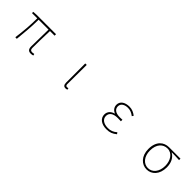

<svg xmlns="http://www.w3.org/2000/svg" viewBox="362 -1902 3276 3276"><g transform="rotate(45 2000.0 -263.5)"><path d="M701 13C724 13 739 9 755 4L748 -26C725 -22 712 -20 703 -20C668 -20 652 -37 652 -75C652 -146 654 -351 661 -492H772V-527H299L227 -522V-492H354C354 -330 339 -154 317 0L354 2C369 -152 387 -327 387 -492H626C624 -355 619 -153 619 -81C619 -14 645 13 701 13Z M1538 13C1556 13 1569 9 1579 4L1572 -26C1559 -22 1551 -20 1541 -20C1524 -20 1510 -33 1510 -59C1510 -217 1512 -368 1513 -527H1477V-66C1477 -10 1500 13 1538 13Z M2526 13C2605 13 2655 -7 2715 -56L2695 -84C2639 -37 2595 -20 2530 -20C2426 -20 2360 -67 2360 -143C2360 -217 2418 -261 2529 -261C2554 -261 2574 -261 2605 -259V-296C2578 -294 2565 -294 2545 -294C2433 -294 2388 -341 2388 -403C2388 -474 2453 -507 2530 -507C2585 -507 2629 -487 2675 -452L2693 -480C2647 -516 2596 -540 2532 -540C2432 -540 2351 -494 2351 -405C2351 -350 2382 -304 2437 -282V-277C2379 -262 2322 -220 2322 -141C2322 -51 2399 13 2526 13Z M3495 13C3615 13 3716 -84 3716 -257C3716 -371 3670 -452 3596 -494V-498C3657 -498 3714 -496 3775 -492V-527H3498C3378 -527 3270 -445 3270 -257C3270 -84 3376 13 3495 13ZM3495 -20C3390 -20 3308 -113 3308 -257C3308 -413 3392 -494 3497 -494C3613 -494 3679 -381 3679 -257C3679 -113 3600 -20 3495 -20Z"/></g></svg>

Font: Harano Aji Gothic CN ExtraLight
Style: Regular
Weight: 250
Foundry: Masamichi Hosoda
Version: HaranoAjiGothicCN-ExtraLight version 20230610;ttx 4.39.4